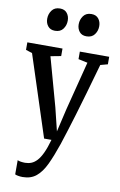

<svg xmlns="http://www.w3.org/2000/svg" viewBox="-109 -847 723 1156"><g transform="rotate(10 252.0 -269.0)"><path d="M115 250.5Q101 250.5 88.2 248.2Q75.5 246 68.5 242.5V155.5Q74.5 159.5 88.5 161.5Q102.5 163.5 114.5 163.5Q134.5 163.5 152.5 156.5Q170.5 149.5 187 131.8Q203.5 114 218.5 82Q233.5 50 247.5 0H202.5L41.5 -494.5L2.5 -507V-553H217.5V-507L154 -495L236.5 -197L271 -56L304 -197.5L380 -495L323.5 -507V-553H503V-507L458.5 -495Q429 -390 406 -310.8Q383 -231.5 365.8 -174.2Q348.5 -117 336.5 -78.8Q324.5 -40.5 317 -17.8Q309.5 5 306.5 15Q280.5 91 255.8 143.5Q231 196 198 223.2Q165 250.5 115 250.5ZM153 -650.5Q125.5 -650.5 110.5 -669Q95.5 -687.5 95.5 -714Q95.5 -743 112 -765.5Q128.5 -788 161 -788H162Q190 -788 204.8 -769.2Q219.5 -750.5 219.5 -724Q219.5 -695 203.2 -672.8Q187 -650.5 154 -650.5ZM345.5 -650.5Q317.5 -650.5 302.8 -669Q288 -687.5 288 -714Q288 -743 304.5 -765.5Q321 -788 353 -788H354Q382.5 -788 397.2 -769.2Q412 -750.5 412 -724Q412 -695 395.5 -672.8Q379 -650.5 346.5 -650.5Z"/></g></svg>

Font: Merriweather 24pt SemiCondensed
Style: Regular
Weight: 400
Width: 4
Designer: Eben Sorkin
Foundry: Eben Sorkin
Version: Version 2.100